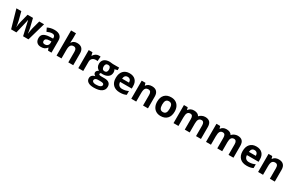

<svg xmlns="http://www.w3.org/2000/svg" viewBox="272 -2772 7662 5024"><g transform="rotate(30 4103.5 -260.0)"><path d="M10 -546H158L221 -304Q244 -205 252 -125H255Q257 -153 264 -201.5Q271 -250 280 -284L347 -546H511L575 -284Q584 -249 591 -202.5Q598 -156 600 -125H603Q608 -162 618.5 -223Q629 -284 635 -304L700 -546H846L689 0H527L449 -341L428 -432H425Q413 -372 406 -342L325 0H165Z M898 -163Q898 -249 958 -290.5Q1018 -332 1142 -337L1237 -340V-364Q1237 -447 1152 -447Q1085 -447 998 -407L949 -508Q1043 -557 1158 -557Q1269 -557 1327 -508.5Q1385 -460 1385 -364V0H1281L1252 -74H1248Q1211 -27 1171 -8.5Q1131 10 1067 10Q988 10 943 -35Q898 -80 898 -163ZM1237 -208V-253L1179 -251Q1114 -249 1082.5 -227.5Q1051 -206 1051 -162Q1051 -99 1123 -99Q1175 -99 1206 -129Q1237 -159 1237 -208Z M1538 -760H1687V-605Q1687 -567 1680 -476H1688Q1738 -556 1846 -556Q1942 -556 1992 -504.5Q2042 -453 2042 -356V0H1893V-319Q1893 -437 1805 -437Q1743 -437 1715 -394.5Q1687 -352 1687 -257V0H1538Z M2195 -546H2308L2330 -454H2337Q2363 -501 2406.5 -528.5Q2450 -556 2500 -556Q2533 -556 2550 -552L2539 -412Q2524 -417 2495 -417Q2424 -417 2384 -380.5Q2344 -344 2344 -278V0H2195Z M2564 89Q2564 39 2594.5 6Q2625 -27 2685 -41Q2661 -51 2644.5 -73.5Q2628 -96 2628 -120Q2628 -150 2645 -170.5Q2662 -191 2698 -213Q2655 -232 2630 -273Q2605 -314 2605 -369Q2605 -458 2663 -507Q2721 -556 2829 -556Q2864 -556 2924 -546H3114V-470L3029 -448Q3052 -411 3052 -366Q3052 -278 2991 -229Q2930 -180 2821 -180Q2811 -180 2796.5 -181.5Q2782 -183 2772 -184Q2749 -166 2749 -145Q2749 -113 2831 -113H2924Q3014 -113 3061 -74.5Q3108 -36 3108 39Q3108 135 3028 187.5Q2948 240 2799 240Q2685 240 2624.5 200.5Q2564 161 2564 89ZM2910 -367Q2910 -466 2829 -466Q2747 -466 2747 -367Q2747 -322 2768 -296.5Q2789 -271 2829 -271Q2870 -271 2890 -296Q2910 -321 2910 -367ZM2976 61Q2976 31 2950 19Q2924 7 2866 7H2789Q2747 7 2720 26.5Q2693 46 2693 77Q2693 108 2722.5 125.5Q2752 143 2805 143Q2885 143 2930.5 121Q2976 99 2976 61Z M3171 -269Q3171 -406 3239.5 -481Q3308 -556 3429 -556Q3545 -556 3609.5 -490.5Q3674 -425 3674 -308V-236H3322Q3324 -172 3359.5 -136.5Q3395 -101 3458 -101Q3507 -101 3551 -111Q3595 -121 3643 -144V-29Q3603 -9 3558.5 0.5Q3514 10 3451 10Q3319 10 3245 -63Q3171 -136 3171 -269ZM3534 -335Q3533 -390 3505.5 -420Q3478 -450 3430 -450Q3383 -450 3356.5 -420.5Q3330 -391 3325 -335Z M3796 -546H3909L3929 -476H3938Q3962 -515 4005.5 -535.5Q4049 -556 4106 -556Q4201 -556 4250.5 -504.5Q4300 -453 4300 -356V0H4151V-319Q4151 -378 4129.5 -407.5Q4108 -437 4063 -437Q4000 -437 3972.5 -395.5Q3945 -354 3945 -257V0H3796Z M4420 -274Q4420 -408 4490 -482Q4560 -556 4686 -556Q4767 -556 4826.5 -521Q4886 -486 4917.5 -422Q4949 -358 4949 -274Q4949 -140 4879 -65Q4809 10 4683 10Q4602 10 4542.5 -25.5Q4483 -61 4451.5 -125Q4420 -189 4420 -274ZM4797 -274Q4797 -356 4770 -396Q4743 -436 4684 -436Q4625 -436 4598.5 -396.5Q4572 -357 4572 -274Q4572 -191 4599 -150.5Q4626 -110 4685 -110Q4744 -110 4770.5 -150.5Q4797 -191 4797 -274Z M5072 -546H5186L5206 -476H5214Q5237 -514 5278 -535Q5319 -556 5373 -556Q5495 -556 5539 -476Q5568 -511 5616.5 -533.5Q5665 -556 5713 -556Q5807 -556 5854 -507.5Q5901 -459 5901 -356V0H5752V-319Q5752 -437 5670 -437Q5615 -437 5588 -397.5Q5561 -358 5561 -274V0H5412V-319Q5412 -378 5392 -407.5Q5372 -437 5330 -437Q5273 -437 5247 -395Q5221 -353 5221 -257V0H5072Z M6054 -546H6168L6188 -476H6196Q6219 -514 6260 -535Q6301 -556 6355 -556Q6477 -556 6521 -476Q6550 -511 6598.5 -533.5Q6647 -556 6695 -556Q6789 -556 6836 -507.5Q6883 -459 6883 -356V0H6734V-319Q6734 -437 6652 -437Q6597 -437 6570 -397.5Q6543 -358 6543 -274V0H6394V-319Q6394 -378 6374 -407.5Q6354 -437 6312 -437Q6255 -437 6229 -395Q6203 -353 6203 -257V0H6054Z M7003 -269Q7003 -406 7071.5 -481Q7140 -556 7261 -556Q7377 -556 7441.5 -490.5Q7506 -425 7506 -308V-236H7154Q7156 -172 7191.5 -136.5Q7227 -101 7290 -101Q7339 -101 7383 -111Q7427 -121 7475 -144V-29Q7435 -9 7390.5 0.5Q7346 10 7283 10Q7151 10 7077 -63Q7003 -136 7003 -269ZM7366 -335Q7365 -390 7337.5 -420Q7310 -450 7262 -450Q7215 -450 7188.5 -420.5Q7162 -391 7157 -335Z M7628 -546H7741L7761 -476H7770Q7794 -515 7837.5 -535.5Q7881 -556 7938 -556Q8033 -556 8082.5 -504.5Q8132 -453 8132 -356V0H7983V-319Q7983 -378 7961.5 -407.5Q7940 -437 7895 -437Q7832 -437 7804.5 -395.5Q7777 -354 7777 -257V0H7628Z"/></g></svg>

Font: OpenSansMMV
Style: Bold
Weight: 700
Foundry: Ascender Corporation
Version: Version 4.001